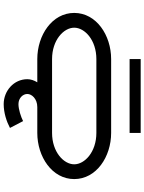

<svg xmlns="http://www.w3.org/2000/svg" viewBox="109 -709 782 1040"><g transform="rotate(90 500.0 -189.0)"><path d="M300 -560V-500H700V-560ZM50 -200C50 -80 171 0 300 0H425.9C415.2 17 409 35.6 409 54C409 127 472 182 544 182C592 182 639 166 673 148L636 77C612 89 572 102 544 102C511 102 489 78 489 54C489 30 515 0 560 0H700C829 0 950 -80 950 -200C950 -320 829 -400 700 -400H300C171 -400 50 -320 50 -200ZM130 -200C130 -257 197 -320 300 -320H700C803 -320 870 -257 870 -200C870 -143 803 -80 700 -80H300C197 -80 130 -143 130 -200Z"/></g></svg>

Font: KetosagCBd
Style: Regular
Weight: 500
Designer: gluk
Foundry: gluk
Version: Version 00.0024